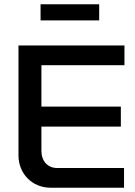

<svg xmlns="http://www.w3.org/2000/svg" viewBox="-20 -884 635 904"><path d="M67 -670V-153C67 -67 130 0 220 0H564V-93H248C205 -93 175 -126 175 -172V-288H549V-382H175V-577H566V-670ZM171 -788H447V-864H171Z"/></svg>

Font: LT Wave Text Medium
Style: Regular
Weight: 500
Designer: Daniel Lyons
Version: Version 2.5 (Glyphs App)